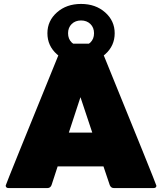

<svg xmlns="http://www.w3.org/2000/svg" viewBox="-20 -956 824 976"><path d="M760 0H559Q544 0 538 -15L506 -110H273L242 -15Q236 0 221 0H24Q9 0 9 -13Q9 -18 295 -720Q301 -734 316 -734H468Q483 -734 489 -720Q775 -18 775 -12Q775 0 760 0ZM449 -282 389 -462 330 -282ZM392 -722Q421 -722 439.5 -740Q458 -758 458 -787Q458 -816 439.5 -834Q421 -852 392 -852Q363 -852 344.5 -834Q326 -816 326 -787Q326 -758 344.5 -740Q363 -722 392 -722ZM392 -637Q318 -637 269.5 -680Q221 -723 221 -787Q221 -850 269.5 -893Q318 -936 392 -936Q466 -936 514.5 -893Q563 -850 563 -787Q563 -723 514.5 -680Q466 -637 392 -637Z"/></svg>

Font: YamahaIndonesia935. App Black
Style: Regular
Weight: 900
Designer: Dalton Maag Ltd
Foundry: Dalton Maag Ltd
Version: Version 1.002; January 01, 2024; Regular/Italic